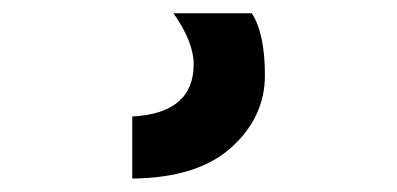

<svg xmlns="http://www.w3.org/2000/svg" viewBox="-20 70 594 287"><path d="M177.7 244.1Q269.5 239.3 269.5 166Q269.5 132.8 239.3 89.8H356.4Q376 120.1 376 182.6Q376 245.1 325.7 290.5Q275.4 335.9 177.7 336.9Z"/></svg>

Font: GenEi M Gothic v2 Bold
Style: Regular
Weight: 700
Version: Version 2.0